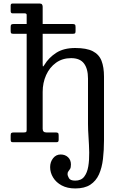

<svg xmlns="http://www.w3.org/2000/svg" viewBox="-20 -800 712 1080"><path d="M58 -665C51.7 -665 47.1 -664.1 44.2 -662.2C41.4 -660.4 40 -656 40 -649V-626C40 -619.7 40.8 -615.4 42.5 -613.2C44.2 -611.1 48 -610 54 -610H130V-69C130 -62.7 128.8 -58.8 126.5 -57.2C124.2 -55.8 119.7 -55 113 -55H58C51.7 -55 47.1 -54.1 44.2 -52.2C41.4 -50.4 40 -46 40 -39V-16C40 -9.7 40.8 -5.4 42.5 -3.2C44.2 -1.1 48 0 54 0H296C301.7 0 305.4 -1 307.2 -3C309.1 -5 310 -9 310 -15V-38C310 -45.3 308.8 -50 306.2 -52C303.8 -54 299.2 -55 292.5 -55H241C227 -55 220 -61.8 220 -75.5V-283C220 -317.3 226.5 -348.9 239.5 -377.8C252.5 -406.6 271 -429.7 295 -447C319 -464.3 347.3 -473 380 -473C413 -473 437.1 -463.1 452.2 -443.2C467.4 -423.4 475 -395 475 -358V-104C475 -81.3 476 -55.8 478 -27.5C480 0.8 481.2 29.2 481.8 57.8C482.2 86.2 480.5 112.4 476.5 136.2C472.5 160.1 464.8 179.3 453.5 194C442.2 208.7 425.3 216 403 216C384.7 216 372.9 211.4 367.8 202.2C362.6 193.1 360 185.3 360 179C360 172.3 361.6 167.2 364.8 163.5C367.9 159.8 371.1 155.4 374.2 150.2C377.4 145.1 379 136.7 379 125C379 108.3 373.6 94.8 362.8 84.5C351.9 74.2 338 69 321 69C303.7 69 289.5 76.1 278.5 90.2C267.5 104.4 262 121 262 140C262 160.7 267.6 180.2 278.8 198.5C289.9 216.8 306 231.7 327 243C348 254.3 373.3 260 403 260C438.3 260 466.7 253 488 239C509.3 225 525.6 205.6 536.8 180.8C547.9 155.9 555.4 127.1 559.2 94.2C563.1 61.4 565 26.3 565 -11V-369C565 -404.7 560.3 -434.4 551 -458.2C541.7 -482.1 525.2 -500 501.8 -512C478.2 -524 445.3 -530 403 -530C359.7 -530 324 -520.9 296 -502.8C268 -484.6 246 -462.2 230 -435.5C226.7 -430.2 224.2 -427 222.5 -426C220.8 -425 220 -431 220 -444V-610H391C396.7 -610 400.4 -611 402.2 -613C404.1 -615 405 -619 405 -625V-648C405 -655.3 403.8 -660 401.2 -662C398.8 -664 394.2 -665 387.5 -665H220V-762.5C220 -767.2 218.8 -771.2 216.5 -774.8C214.2 -778.2 210.2 -780 204.5 -780H49.5C43.2 -780 40 -776.2 40 -768.5V-737.5C40 -729.2 43.5 -725 50.5 -725H118C126 -725 130 -722.2 130 -716.5V-665Z"/></svg>

Font: Besley*
Style: Regular
Weight: 400
Designer: Owen Earl
Foundry: indestructible type*
Version: Version 3.000; ttfautohint (v1.8.3)